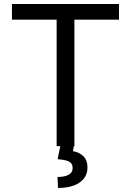

<svg xmlns="http://www.w3.org/2000/svg" viewBox="-20 -727 651 955"><path d="M39.4 -707.2H571.8V-629.1H350.1V0H261.7V-629.1H39.4ZM348.1 -2.8 342.5 24.9Q373.6 29.7 394.3 49.6Q415.1 69.4 415.1 106.4Q415.1 136.7 398.5 159.5Q381.9 182.3 348.8 195.1Q315.6 207.9 268.6 207.9L265.9 153.3Q300.4 153.3 320.8 142.6Q341.2 131.9 341.2 109.1Q341.2 93.6 333.6 84.8Q326 76 310.1 71.5Q294.2 67 266.6 64.9L280.4 -2.8Z"/></svg>

Font: Pretendard Variable
Style: Regular
Weight: 400
Designer: Base glyphs from Inter by Rasmus Andersson; Hangul glyphs from Noto Sans CJK(Source Han Sans) by Jang Soo-young and Kang
Foundry: Kil Hyung-jin
Version: Version 1.100;FEAKit 1.0